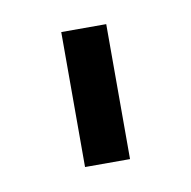

<svg xmlns="http://www.w3.org/2000/svg" viewBox="-38 -719 268 269"><g transform="rotate(-10 95.5 -585.0)"><path d="M64 -681H128V-489H64Z"/></g></svg>

Font: Timtura
Style: Regular
Weight: 400
Version: Version 1.0